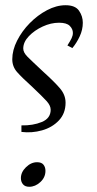

<svg xmlns="http://www.w3.org/2000/svg" viewBox="-20 -700 370 735"><path d="M62 -195V-220Q106 -219 140 -233Q174 -247 174 -280Q174 -296 158 -313.5Q142 -331 105 -366Q64 -403 45.5 -424Q27 -445 27 -473Q27 -508 45.5 -544.5Q64 -581 94 -611.5Q124 -642 160 -661Q196 -680 231 -680Q268 -680 282.5 -659Q297 -638 297 -613Q297 -586 285 -560.5Q273 -535 257 -516L238 -526Q249 -543 254 -553.5Q259 -564 259 -574Q259 -589 247 -601Q235 -613 206 -613Q175 -613 143.5 -598.5Q112 -584 90.5 -561.5Q69 -539 69 -514Q69 -499 85.5 -482.5Q102 -466 146 -425Q187 -388 209 -362.5Q231 -337 231 -307Q231 -266 205.5 -239Q180 -212 141 -201Q102 -190 62 -195ZM92 15Q76 15 68 5.5Q60 -4 60 -18Q60 -41 79.5 -60Q99 -79 122 -79Q139 -79 146.5 -69.5Q154 -60 154 -46Q154 -21 134.5 -3Q115 15 92 15Z"/></svg>

Font: Bona Nova SC
Style: Italic
Weight: 400
Italic angle: -4°
Designer: Mateusz Machalski
Foundry: Capitalics
Version: Version 4.001; ttfautohint (v1.8.4.7-5d5b)